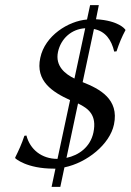

<svg xmlns="http://www.w3.org/2000/svg" viewBox="-20 -647 509 748"><path d="M204 -28C142 -28 97 -65 83 -119L75 -118C65 -87 52 -59 39 -33L40 -30C40 -30 83 10 189 10C191 10 194 10 196 10L181 81H215L231 5C319 -13 408 -85 424 -162C445 -261 368 -301 302 -327L346 -534C391 -525 414 -492 425 -446L434 -447C444 -478 455 -504 469 -530L467 -533C467 -533 443 -567 354 -572L365 -627H331L319 -571C246 -565 155 -508 137 -422C117 -331 185 -288 253 -257ZM284 -244C325 -224 358 -199 344 -131C332 -74 287 -42 239 -32ZM270 -341C235 -358 194 -389 206 -445C217 -496 258 -534 312 -537Z"/></svg>

Font: Libertinus Sans
Style: Italic
Weight: 400
Italic angle: -12°
Designer: Philipp H. Poll, Khaled Hosny
Foundry: Caleb Maclennan
Version: Version 7.050;RELEASE